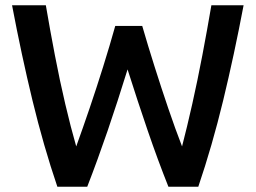

<svg xmlns="http://www.w3.org/2000/svg" viewBox="-20 -713 977 733"><path d="M199 0Q146 -156 104 -329.5Q62 -503 26 -693H155Q171 -599 189.5 -502.5Q208 -406 229 -316.5Q250 -227 271 -154Q296 -223 322.5 -301Q349 -379 374 -459Q399 -539 420 -614H523Q545 -538 570.5 -457.5Q596 -377 622.5 -299Q649 -221 675 -154Q694 -227 714 -316Q734 -405 752.5 -502Q771 -599 787 -693H910Q874 -503 832 -329.5Q790 -156 737 0H623Q582 -103 544 -214Q506 -325 467 -448Q429 -325 391 -214Q353 -103 313 0Z"/></svg>

Font: Ubuntu Sans SemiBold
Style: Regular
Weight: 600
Designer: Dalton Maag Ltd
Foundry: Dalton Maag Ltd
Version: Version 1.006; ttfautohint (v1.8.4.7-5d5b)